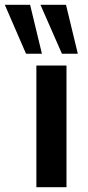

<svg xmlns="http://www.w3.org/2000/svg" viewBox="-83 -777 364 797"><path d="M68 0V-505H193V0ZM174 -554 85 -757H191L240 -554ZM25 -554 -63 -757H42L91 -554Z"/></svg>

Font: Mulish ExtraLight
Style: Bold
Weight: 700
Version: Version 3.603